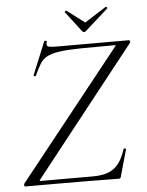

<svg xmlns="http://www.w3.org/2000/svg" viewBox="-55 -832 671 878"><g transform="rotate(-5 280.5 -392.5)"><path d="M456 2Q390 1 315.5 0.5Q241 0 167 0Q93 0 26 0Q22 0 21 -4.5Q20 -9 22 -13L489 -600Q494 -605 493.5 -606.5Q493 -608 487 -608Q391 -608 330 -607Q269 -606 233 -600.5Q197 -595 177 -584Q157 -573 145 -553Q133 -533 118 -501Q117 -497 111.5 -498.5Q106 -500 108 -504L170 -655Q171 -657 177 -655.5Q183 -654 181 -651Q176 -634 184 -629.5Q192 -625 226 -625Q280 -625 358 -625Q436 -625 554 -625Q559 -625 560.5 -620Q562 -615 559 -612L97 -27Q93 -22 93.5 -20.5Q94 -19 99 -19Q179 -19 239.5 -19Q300 -19 338 -19Q380 -19 408.5 -30Q437 -41 456 -65.5Q475 -90 488 -131Q489 -135 495 -133.5Q501 -132 499 -129L465 -8Q465 -5 462.5 -1.5Q460 2 456 2ZM346 -685 275 -778Q274 -780 277.5 -783Q281 -786 282 -785L364 -723L463 -786Q466 -788 468.5 -784Q471 -780 469 -778L365 -685Q355 -675 346 -685Z"/></g></svg>

Font: Cormorant Garamond Light
Style: Italic
Weight: 300
Italic angle: -10°
Designer: Christian Thalmann (Catharsis Fonts)
Foundry: Catharsis Fonts
Version: Version 4.001